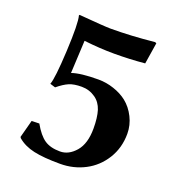

<svg xmlns="http://www.w3.org/2000/svg" viewBox="-116 -705 746 810"><g transform="rotate(20 257.0 -300.0)"><path d="M242.2 9.8C282.2 9.8 319.2 1 353 -16.6C386.9 -34.2 414.1 -59.7 434.8 -93C455.5 -126.4 465.8 -164.1 465.8 -206.1C465.8 -231.8 460 -256.3 448.2 -279.8C436.5 -303.2 421.2 -322.4 402.3 -337.4C385.7 -350.4 366 -360.8 343 -368.4C320.1 -376.1 297 -379.9 273.9 -379.9C220.2 -379.9 180.5 -375.3 154.8 -366.2L162.1 -513.2C210.6 -507.6 255.9 -504.9 297.9 -504.9C344.7 -504.9 390.5 -507 435.1 -511.2L450.2 -606.9L443.8 -609.9C373.9 -602.7 308.3 -599.1 247.1 -599.1C230.5 -599.1 183.1 -602.4 105 -608.9L103 -606C109.2 -584.5 110.2 -531.6 106 -447.3C101.7 -363 95.9 -311.7 88.4 -293.5L112.3 -286.1C130.5 -301.1 146.9 -311.7 161.4 -317.9C175.9 -324.1 194.7 -327.1 217.8 -327.1C240.6 -327.1 261.2 -320.6 279.8 -307.6C296.1 -296.2 307.6 -279.9 314.5 -258.8C321 -237.6 324.2 -210.8 324.2 -178.2C324.2 -133 314 -98.5 293.5 -74.7C272.9 -50.9 249.8 -39.1 224.1 -39.1C195.1 -39.1 171.8 -45.1 154.1 -57.1C136.3 -69.2 119 -90.2 102.1 -120.1L67.9 -119.1L46.9 -40L49.8 -35.2C69.7 -18.2 94.3 -6.5 123.8 0C153.2 6.5 192.7 9.8 242.2 9.8Z"/></g></svg>

Font: Linux Biolinum G
Style: Bold
Weight: 700
Designer: Philipp H. Poll
Foundry: Philipp H. Poll
Version: Version 1.1.0